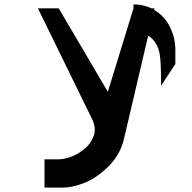

<svg xmlns="http://www.w3.org/2000/svg" viewBox="-20 -598 878 876"><path d="M683 -553Q730 -526 755 -475.5Q780 -425 780 -373V-306L715 -207Q715 -313 709 -349Q699 -409 656 -435L546 34Q529 108 474.5 161.5Q420 215 365 236.5Q310 258 265 258H183V129H246Q276 129 310 115Q344 101 371 76.5Q398 52 408.5 19Q419 -14 401 -53L153 -560H248L472 -179L589 -560V-578Q633 -578 671 -560H685Z"/></svg>

Font: OpenDyslexic
Style: Regular
Weight: 400
Designer: Abbie Gonzalez
Version: Version 0.920;hotconv 1.0.109;makeotfexe 2.5.65596